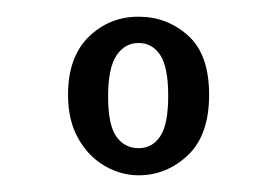

<svg xmlns="http://www.w3.org/2000/svg" viewBox="-20 -790 332 230"><path d="M146 -580Q125 -580 105.5 -591.2Q86 -602.5 73.8 -624Q61.5 -645.5 61.5 -676.5Q61.5 -721.5 86.2 -745.8Q111 -770 146 -770Q180 -770 205.2 -747.5Q230.5 -725 230.5 -676.5Q230.5 -628 205 -604Q179.5 -580 146 -580ZM146 -612.5Q162.5 -612.5 172 -626.8Q181.5 -641 181.5 -675.5Q181.5 -709.5 172 -724Q162.5 -738.5 146 -738.5Q129.5 -738.5 119.5 -723.5Q109.5 -708.5 109.5 -674.5Q109.5 -640 119.5 -626.2Q129.5 -612.5 146 -612.5Z"/></svg>

Font: Imbue Thin 10pt Medium
Style: Regular
Weight: 500
Version: Version 1.102